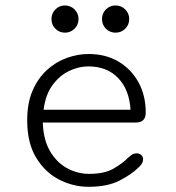

<svg xmlns="http://www.w3.org/2000/svg" viewBox="-20 -690 659 720"><path d="M312 10.5Q254.5 10.5 201.8 -16.5Q149 -43.5 115.5 -98.8Q82 -154 82 -239Q82 -303.5 102.2 -350.2Q122.5 -397 156 -427.5Q189.5 -458 230.5 -472.8Q271.5 -487.5 312.5 -487.5Q376.5 -487.5 424.8 -458.8Q473 -430 499.8 -380.5Q526.5 -331 526.5 -268Q526.5 -249 517.2 -239.8Q508 -230.5 489 -230.5H140.5Q142.5 -166.5 167.2 -123.8Q192 -81 231.2 -59.5Q270.5 -38 314 -38Q372 -38 406.2 -58Q440.5 -78 461 -99Q469 -106.5 476.2 -110.8Q483.5 -115 492.5 -115Q502.5 -115 509.5 -108.8Q516.5 -102.5 516.5 -92Q516.5 -84 512.2 -76.8Q508 -69.5 499.5 -62Q474 -36.5 428.5 -13Q383 10.5 312 10.5ZM143.5 -278.5H469.5Q465 -353.5 423.2 -397.2Q381.5 -441 311 -441Q274.5 -441 238.5 -423.5Q202.5 -406 176.5 -370.2Q150.5 -334.5 143.5 -278.5ZM223.5 -567.5Q202.5 -567.5 187.8 -582.2Q173 -597 173 -618.5Q173 -640 187.8 -654.8Q202.5 -669.5 223.5 -669.5Q244.5 -669.5 259.5 -654.8Q274.5 -640 274.5 -618.5Q274.5 -597 259.5 -582.2Q244.5 -567.5 223.5 -567.5ZM413.5 -567.5Q392 -567.5 377.2 -582.2Q362.5 -597 362.5 -618.5Q362.5 -640 377.2 -654.8Q392 -669.5 413.5 -669.5Q434.5 -669.5 449.5 -654.8Q464.5 -640 464.5 -618.5Q464.5 -597 449.5 -582.2Q434.5 -567.5 413.5 -567.5Z"/></svg>

Font: Sono ExtraLight Monospace Light
Style: Regular
Weight: 300
Version: Version 2.112